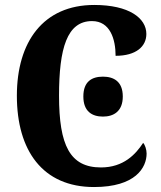

<svg xmlns="http://www.w3.org/2000/svg" viewBox="-20 -744 648 774"><path d="M359 10C527 10 571 -69 571 -125C571 -140 565 -160 557 -168C527 -122 478 -69 387 -69C262 -69 218 -158 218 -358C218 -549 250 -659 351 -659C424 -659 446 -586 446 -519C529 -519 570 -557 570 -607C570 -671 500 -724 360 -724C154 -724 48 -575 48 -358C48 -137 152 10 359 10ZM395 -274C438 -274 475 -295 475 -355C475 -416 438 -435 395 -435C351 -435 316 -416 316 -355C316 -295 351 -274 395 -274Z"/></svg>

Font: Noto Serif Condensed ExtraBold
Style: Regular
Weight: 800
Width: 3
Designer: Monotype Design Team
Foundry: Monotype Imaging Inc.
Version: Version 2.013